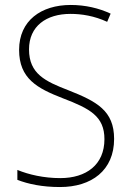

<svg xmlns="http://www.w3.org/2000/svg" viewBox="-20 -744 529 774"><path d="M440 -184C440 -298 370 -335 256 -380C163 -416 97 -446 97 -545C97 -639 167 -688 264 -688C309 -688 360 -680 412 -656L426 -689C379 -711 324 -724 265 -724C146 -724 57 -661 57 -543C57 -427 130 -388 233 -348C343 -306 401 -275 401 -183C401 -80 328 -26 223 -26C157 -26 96 -40 50 -59V-19C94 -2 150 10 222 10C349 10 440 -57 440 -184Z"/></svg>

Font: Noto Sans Malayalam SemiCondensed ExtraLight
Style: Regular
Weight: 200
Width: 4
Designer: Jelle Bosma - Monotype Design Team
Foundry: Monotype Imaging Inc.
Version: Version 2.104